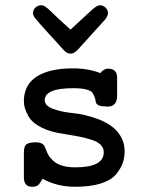

<svg xmlns="http://www.w3.org/2000/svg" viewBox="-20 -714 565 738"><path d="M71.8 -32.2V-128.9Q71.8 -152.8 82.3 -159.9Q92.8 -167 119.1 -167Q143.1 -167 151.9 -150.9Q152.8 -148.9 158 -135.5Q163.1 -122.1 168.9 -113.5Q174.8 -105 187 -94Q199.2 -83 220.2 -76.9Q241.2 -70.8 270 -70.8Q378.9 -70.8 378.9 -128.9Q378.9 -145 367.4 -157Q356 -168.9 334 -176Q312 -183.1 291.5 -187.5Q271 -191.9 241.5 -196.5Q211.9 -201.2 198.2 -204.1Q156.2 -212.9 128.2 -230Q100.1 -247.1 89.6 -266.6Q79.1 -286.1 75.4 -299.1Q71.8 -312 71.8 -324.2Q71.8 -401.4 145 -432.1Q189 -451.2 262.2 -451.2Q319.3 -451.2 365.2 -433.1Q379.4 -450.2 395 -450.2Q430.2 -450.2 430.2 -415V-346.2Q430.2 -304.2 393.1 -304.2Q391.1 -304.2 388.2 -304.2L384.8 -305.2H383.8Q365.7 -305.2 357.4 -310.1Q349.1 -314.9 348.1 -323Q347.2 -331.1 344 -340.1Q340.8 -349.1 335.4 -357.2Q330.1 -365.2 311.5 -370.1Q293 -375 261.2 -375Q152.3 -375 151.9 -329.1Q151.9 -307.1 184.8 -295.2Q217.8 -283.2 261.5 -279.1Q305.2 -274.9 355 -256.8Q404.8 -238.8 431.2 -208Q459 -174.8 459 -132.8Q459 -108.9 451.9 -87.9Q444.8 -66.9 426.5 -44.4Q408.2 -22 368.2 -9Q328.1 3.9 270 3.9Q198.2 3.9 144 -26.9Q132.8 -7.8 126 -2Q119.1 3.9 104 3.9Q71.8 3.9 71.8 -32.2ZM106.9 -664.1Q106.9 -676.3 116.5 -685.1Q126 -693.8 138.2 -693.8Q141.1 -693.8 144 -693.4Q147 -692.9 149.4 -691.4Q151.9 -689.9 156 -687Q160.2 -684.1 163.6 -681.2Q167 -678.2 174.1 -671.6Q181.2 -665 187.5 -658.9Q193.8 -652.8 204.8 -642.3Q215.8 -631.8 227.1 -622.1Q243.2 -607.9 250 -601.1H252Q254.9 -604 333 -675.8Q353 -693.8 363.8 -693.8Q376 -693.8 385.5 -684.8Q395 -675.8 395 -663.8Q395 -651.9 383.1 -637.9Q371.1 -624 280.8 -524.9Q265.6 -507.8 251 -507.8Q247.1 -507.8 243.7 -508.8Q240.2 -509.8 237.1 -511.5Q233.9 -513.2 230 -516.6Q226.1 -520 224.1 -522.5Q222.2 -524.9 217 -530Q211.9 -535.2 210 -538.1Q192.9 -556.2 168 -584Q123 -633.8 115 -644Q106.9 -654.3 106.9 -664.1Z"/></svg>

Font: CMU Typewriter Text
Style: Bold
Weight: 700
Version: Version 0.7.0